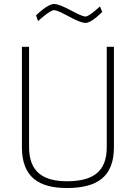

<svg xmlns="http://www.w3.org/2000/svg" viewBox="-20 -935 682 964"><path d="M126 -196V-700H90V-196C90 -45 176 9 316 9C466 9 552 -46 552 -196V-700H516V-196C516 -69 442 -25 316 -25C199 -25 126 -70 126 -196ZM482 -903C482 -903 428 -852 410 -852C378 -852 294 -915 251 -915C218 -915 161 -858 161 -858L171 -829C171 -829 230 -884 251 -884C283 -884 367 -820 410 -820C441 -820 493 -875 493 -875Z"/></svg>

Font: TitilliumText22L
Style: 1 wt
Weight: 100
Designer: Campivisivi
Foundry: Campivisivi
Version: 1.000